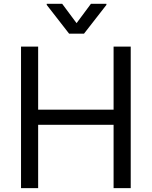

<svg xmlns="http://www.w3.org/2000/svg" viewBox="-20 -967 780 987"><path d="M88.1 0H176.1V-325.3H563.9V0H652V-727.3H563.9V-403.4H176.1V-727.3H88.1ZM220.2 -941.8 335.2 -794H411.9L527 -941.8V-947.4H447.4L373.6 -848L299.7 -947.4H220.2Z"/></svg>

Font: Margiela Sans
Style: Regular
Weight: 400
Designer: Stefan Endress, Andreas Faust
Version: Version 1.100;FEAKit 1.0